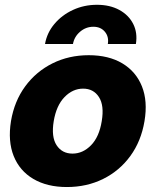

<svg xmlns="http://www.w3.org/2000/svg" viewBox="-20 -753 636 785"><path d="M253.4 11.7Q172.4 11.7 116.2 -21.5Q60.1 -54.7 35.9 -115.2Q11.7 -175.8 24.9 -257.8Q38.6 -339.4 83 -399.9Q127.4 -460.4 194.6 -493.9Q261.7 -527.3 342.8 -527.3Q424.3 -527.3 480.2 -493.9Q536.1 -460.4 560.3 -399.9Q584.5 -339.4 570.8 -257.8Q557.1 -175.8 512.9 -115.2Q468.8 -54.7 401.9 -21.5Q335 11.7 253.4 11.7ZM276.4 -125Q318.8 -125 352.3 -159.2Q385.7 -193.4 396 -257.8Q406.7 -321.8 384.5 -356.2Q362.3 -390.6 319.8 -390.6Q277.3 -390.6 243.9 -356.2Q210.4 -321.8 199.7 -257.8Q189 -193.4 211.4 -159.2Q233.9 -125 276.4 -125ZM164.1 -573.2Q171.9 -618.7 202.4 -655Q232.9 -691.4 278.3 -712.4Q323.7 -733.4 376.5 -733.4Q429.2 -733.4 467.8 -712.4Q506.3 -691.4 524.7 -655Q543 -618.7 535.6 -573.2H420.9Q425.8 -603 408.7 -623.3Q391.6 -643.6 361.8 -643.6Q331.1 -643.6 307.4 -623.3Q283.7 -603 278.3 -573.2Z"/></svg>

Font: Inter Display Extra Bold
Style: Italic
Weight: 800
Italic angle: -9.39999°
Designer: Rasmus Andersson
Foundry: rsms
Version: Version 4.000;git-4fc901f